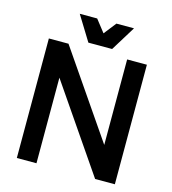

<svg xmlns="http://www.w3.org/2000/svg" viewBox="-126 -983 973 1086"><g transform="rotate(15 360.5 -440.0)"><path d="M531.7 0 73.3 -669V-700H188.3L647.3 -31V0ZM73.3 0V-700H188.3V0ZM531.7 0V-700H647.3V0ZM206 -880H308L364.3 -808L420.7 -880H523.7L434.3 -735H295.3Z"/></g></svg>

Font: Fustat
Style: Regular
Weight: 400
Designer: Mohamed Gaber, Khaled Hosny, Laura Garcia Mut
Foundry: Kief Type Foundry, Alif Type Foundry, Hard Type Foundry
Version: Version 1.007